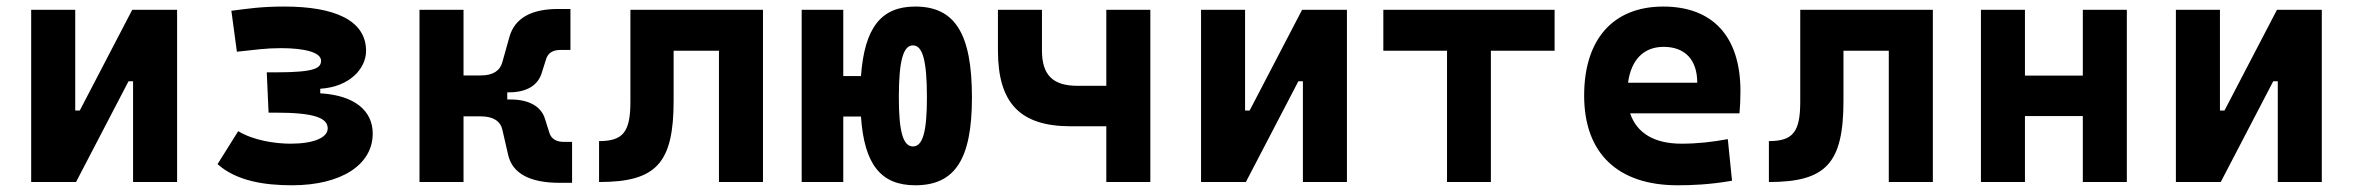

<svg xmlns="http://www.w3.org/2000/svg" viewBox="-20 -547 7071 577"><path d="M73.7 0H208.5L366.2 -302.7H379.9V0H512.2V-517.6H377.4L219.7 -214.8H206.1V-517.6H73.7Z M857.4 9.8C1005.4 9.8 1100.1 -51.8 1100.1 -145.5C1100.1 -212.9 1047.9 -260.3 942.4 -266.6V-280.3C1032.7 -286.1 1080.1 -342.3 1080.1 -394C1080.1 -486.3 984.9 -527.3 835 -527.3C763.2 -527.3 726.1 -521 675.3 -514.6L691.9 -391.6C749.5 -397.5 778.3 -402.3 824.2 -402.3C894 -402.3 944.8 -390.1 944.8 -364.7C944.8 -342.3 926.8 -329.6 809.1 -329.6H781.7L787.1 -208.5H807.6C923.8 -208.5 964.8 -192.9 964.8 -161.1C964.8 -133.3 922.4 -115.2 853.5 -115.2C806.6 -115.2 741.7 -125 695.8 -152.8L633.8 -53.7C690.9 -2.9 774.9 9.8 857.4 9.8Z M1240.7 0H1373V-197.3H1425.3C1461.9 -197.3 1483.9 -183.1 1489.7 -157.2L1507.3 -80.6C1520.5 -24.9 1573.7 2.4 1661.6 2.4H1699.2V-120.6H1674.8C1651.9 -120.6 1637.2 -129.4 1631.3 -147L1618.2 -188.5C1607.4 -226.6 1570.3 -248 1514.6 -248H1504.4V-269.5H1509.8C1563 -269.5 1597.7 -291 1608.4 -329.1L1621.6 -370.6C1627.4 -388.2 1642.1 -397 1665 -397H1694.3V-520H1656.7C1577.1 -520 1527.3 -492.7 1511.2 -437L1489.7 -360.4C1482.9 -334.5 1461.4 -320.3 1425.3 -320.3H1373V-517.6H1240.7Z M1780.3 0C1952.1 0 2004.4 -56.2 2004.4 -244.6V-394.5H2140.6V0H2272.9V-517.6H1874.5V-241.2C1874.5 -150.4 1852.5 -123 1780.3 -123Z M2730.5 9.8C2850.1 9.8 2900.9 -68.8 2900.9 -253.9C2900.9 -445.8 2850.1 -527.3 2730.5 -527.3C2628.4 -527.3 2578.1 -464.4 2567.4 -318.4H2514.2V-517.6H2389.2V0H2514.2V-196.8H2567.4C2577.1 -52.7 2627.4 9.8 2730.5 9.8ZM2723.6 -106.9C2694.3 -106.9 2681.2 -150.4 2681.2 -253.9C2681.2 -364.3 2694.3 -410.6 2723.6 -410.6C2752.9 -410.6 2765.6 -364.3 2765.6 -253.9C2765.6 -150.4 2752.9 -106.9 2723.6 -106.9Z M3198.2 -167.5H3304.7V0H3437V-517.6H3304.7V-289.1H3218.8C3144 -289.1 3111.3 -321.3 3111.3 -395.5V-517.6H2979V-395.5C2979 -236.8 3045.9 -167.5 3198.2 -167.5Z M3589.4 0H3724.1L3881.8 -302.7H3895.5V0H4027.8V-517.6H3893.1L3735.4 -214.8H3721.7V-517.6H3589.4Z M4328.6 0H4460.4V-394.5H4651.9V-517.6H4137.2V-394.5H4328.6Z M5021.5 9.8C5063.5 9.8 5118.7 7.8 5185.1 -3.9L5172.4 -128.9C5125 -120.1 5080.1 -115.2 5033.2 -115.2C4952.1 -115.2 4898.9 -146.5 4878.9 -206.5H5207.5C5209.5 -227.5 5210.4 -249 5210.4 -273.4C5210.4 -438.5 5126 -527.3 4978.5 -527.3C4827.6 -527.3 4740.7 -428.7 4740.7 -259.8C4740.7 -85.9 4842.3 9.8 5021.5 9.8ZM4872.6 -298.3C4881.8 -367.7 4919.9 -406.2 4979.5 -406.2C5043 -406.2 5080.6 -368.2 5080.6 -298.3Z M5295.9 0C5467.8 0 5520 -56.2 5520 -244.6V-394.5H5656.2V0H5788.6V-517.6H5390.1V-241.2C5390.1 -150.4 5368.2 -123 5295.9 -123Z M6239.3 0H6371.6V-517.6H6239.3V-319.8H6065.4V-517.6H5933.1V0H6065.4V-198.2H6239.3Z M6519 0H6653.8L6811.5 -302.7H6825.2V0H6957.5V-517.6H6822.8L6665 -214.8H6651.4V-517.6H6519Z"/></svg>

Font: Cascadia Mono NF
Style: Bold
Weight: 700
Monospace: yes
Designer: Aaron Bell
Foundry: Saja Typeworks
Version: Version 2404.023